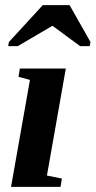

<svg xmlns="http://www.w3.org/2000/svg" viewBox="-20 -725 371 745"><path d="M162.1 -43.9 220.2 -32.2 214.8 0H22.9L96.2 -415L51.8 -426.8L57.1 -459H235.4ZM11.7 -545.9 14.6 -562 146 -705.1H250L331.1 -562L328.1 -545.9H291L183.6 -625L48.8 -545.9Z"/></svg>

Font: Liberation Serif
Style: Bold Italic
Weight: 700
Italic angle: -16.333°
Designer: Steve Matteson
Foundry: Ascender Corporation
Version: Version 2.1.5